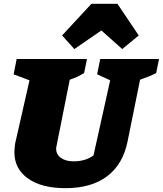

<svg xmlns="http://www.w3.org/2000/svg" viewBox="-20 -968 850 1002"><path d="M322 14Q197 14 126 -36.5Q55 -87 55 -174Q55 -185 56.5 -196Q58 -207 59 -219L134 -549L51 -580L67 -660H434L419 -587Q401 -576 384.5 -568Q368 -560 344 -552L275 -206Q274 -202 273.5 -199Q273 -196 273 -192Q273 -162 298 -144Q323 -126 364 -126Q426 -126 468 -157L555 -549L487 -580L503 -660H810L795 -587Q776 -577 755 -568.5Q734 -560 711 -552L646 -231Q622 -111 539.5 -48.5Q457 14 322 14ZM593 -948 704 -783 618 -712 509 -809 368 -712 304 -783 457 -948Z"/></svg>

Font: Piazzolla SC Black
Style: Italic
Weight: 900
Italic angle: -11.3°
Designer: Juan Pablo del Peral
Foundry: Huerta Tipografica
Version: Version 1.330